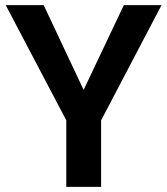

<svg xmlns="http://www.w3.org/2000/svg" viewBox="-20 -731 655 751"><path d="M150.9 -710.9 307.1 -379.4 464.4 -710.9H611.8L375.5 -260.3V0H239.3V-260.3L2.4 -710.9Z"/></svg>

Font: Vazirmatn FD SemiBold
Style: Regular
Weight: 600
Designer: Saber Rastikerdar
Foundry: Saber Rastikerdar
Version: Version 33.001